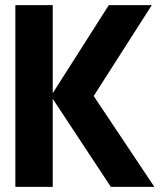

<svg xmlns="http://www.w3.org/2000/svg" viewBox="-20 -730 640 750"><path d="M40 0V-710H186V-366L405 -710H573L346 -355L583 0H413L186 -344V0Z"/></svg>

Font: Geist Mono Black
Style: Regular
Weight: 900
Monospace: yes
Designer: Basement.studio, Andrés Briganti, Mateo Zaragoza
Foundry: Basement.studio, Vercel, Andrés Briganti, Guido Ferreyra, Mateo Zaragoza
Version: Version 1.500; ttfautohint (v1.8.4.7-5d5b)